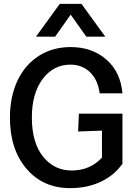

<svg xmlns="http://www.w3.org/2000/svg" viewBox="-20 -951 690 983"><path d="M164.1 -763.2 286.1 -931.2H397L519 -763.2H421.9L341.8 -876L262.2 -763.2ZM338.9 12.2Q200.2 12.2 115.5 -87.2Q30.8 -186.5 30.8 -349.1Q30.8 -455.6 69.3 -537.6Q107.9 -619.6 178.7 -664.8Q249.5 -710 341.8 -710Q451.2 -710 524.2 -646.5Q597.2 -583 606.9 -473.1H490.2Q481.9 -540.5 441.9 -580.3Q401.9 -620.1 339.8 -620.1Q253.9 -620.1 198.5 -546.6Q143.1 -473.1 143.1 -349.1Q143.1 -221.2 200 -149.7Q256.8 -78.1 347.2 -78.1Q440.9 -78.1 502 -144V-282.2L379.9 -277.8L383.8 -369.1H606.9V-112.8Q565.4 -53.2 496.1 -20.5Q426.8 12.2 338.9 12.2Z"/></svg>

Font: Azeret Mono
Style: Regular
Weight: 400
Designer: Martin Vácha
Foundry: Displaay
Version: Version 1.002